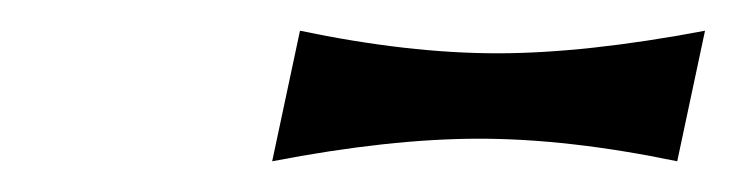

<svg xmlns="http://www.w3.org/2000/svg" viewBox="-20 -729 479 125"><path d="M175.3 -709Q245.6 -694.3 303.7 -694.3Q361.3 -694.3 439 -709L420.9 -624Q350.1 -638.7 292 -638.7Q233.4 -638.7 157.2 -624Z"/></svg>

Font: Classica
Style: Book Oblique
Weight: 400
Italic angle: -12°
Designer: Wojciech Kalinowski "wmk69" (wmk69@o2.pl)
Foundry: Wojciech Kalinowski "wmk69" (wmk69@o2.pl)
Version: Version 2.1.1; 2021-05-14